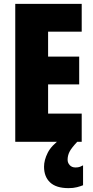

<svg xmlns="http://www.w3.org/2000/svg" viewBox="-20 -827 483 994"><path d="M403 -93H59V-807H403V-663H229V-534H390V-390H229V-239H403ZM330 0Q330 16 341 28Q352 40 371 40Q385 40 394 36.5Q403 33 410 29V132Q398 137 379 142Q360 147 335 147Q271 147 239.5 117.5Q208 88 208 36Q208 2 227 -36Q246 -74 297 -110L380 -93Q349 -60 339.5 -40.5Q330 -21 330 0Z"/></svg>

Font: Noto Sans Kannada UI ExtraCondensed Black
Style: Regular
Weight: 900
Width: 2
Designer: Jelle Bosma - Monotype Design Team
Foundry: Monotype Imaging Inc.
Version: Version 2.005; ttfautohint (v1.8.4.7-5d5b)